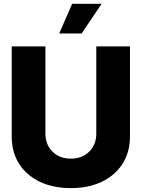

<svg xmlns="http://www.w3.org/2000/svg" viewBox="-20 -969 737 999"><path d="M481 -727.5H656.2V-258.8Q656.2 -177.2 617.7 -116.9Q579.1 -56.6 509.8 -23.4Q440.4 9.8 348.6 9.8Q256.3 9.8 187 -23.4Q117.7 -56.6 79.3 -116.9Q41 -177.2 41 -258.8V-727.5H216.3V-273.4Q216.3 -216.8 252.9 -180.2Q289.6 -143.6 348.6 -143.6Q407.7 -143.6 444.3 -180.2Q481 -216.8 481 -273.4ZM288.1 -794.9 355.5 -949.2H508.8L404.8 -794.9Z"/></svg>

Font: Inter Tight ExtraBold
Style: Regular
Weight: 800
Designer: Rasmus Andersson
Foundry: rsms
Version: Version 3.004; ttfautohint (v1.8.4.7-5d5b)